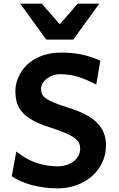

<svg xmlns="http://www.w3.org/2000/svg" viewBox="-20 -1011 647 1043"><path d="M502.9 -551.8Q474.1 -566.4 449.7 -576.9Q425.3 -587.4 402.3 -594.2Q379.4 -601.1 356.4 -604.5Q333.5 -607.9 307.6 -607.9Q284.7 -607.9 265.6 -600.8Q246.6 -593.8 232.7 -582.5Q218.8 -571.3 210.9 -556.9Q203.1 -542.5 203.1 -527.3Q203.1 -511.7 208.7 -499.3Q214.4 -486.8 231 -475.3Q247.6 -463.9 277.1 -451.9Q306.6 -439.9 355 -424.8Q403.8 -409.7 441.4 -390.6Q479 -371.6 504.4 -346.9Q529.8 -322.3 542.7 -291.5Q555.7 -260.7 555.7 -222.2Q555.7 -169.9 534.9 -126.7Q514.2 -83.5 478.3 -52.7Q442.4 -22 394.8 -4.9Q347.2 12.2 293 12.2Q254.9 12.2 218.8 7.3Q182.6 2.4 150.6 -6.3Q118.7 -15.1 91.6 -27.1Q64.5 -39.1 43.9 -53.7L68.4 -188Q121.1 -145.5 177.5 -126.5Q233.9 -107.4 293 -107.4Q316.9 -107.4 338.9 -114Q360.8 -120.6 377.9 -133.1Q395 -145.5 405.3 -163.6Q415.5 -181.6 415.5 -205.1Q415.5 -220.2 409.4 -233.9Q403.3 -247.6 385.3 -261Q367.2 -274.4 334.7 -288.6Q302.2 -302.7 249 -319.8Q191.4 -337.9 155.3 -358.9Q119.1 -379.9 98.6 -404.3Q78.1 -428.7 70.8 -456.8Q63.5 -484.9 63.5 -517.6Q63.5 -539.6 69.8 -563.5Q76.2 -587.4 89.1 -610.4Q102.1 -633.3 122.1 -654.1Q142.1 -674.8 169.7 -690.7Q197.3 -706.5 232.9 -715.8Q268.6 -725.1 312.5 -725.1Q343.8 -725.1 370.8 -722.7Q397.9 -720.2 423.6 -714.8Q449.2 -709.5 473.9 -701.2Q498.5 -692.9 524.9 -681.2ZM519.5 -991.2 377.9 -795.9H231.4L89.8 -991.2H207L304.7 -878.9L402.3 -991.2Z"/></svg>

Font: Andika New Basic
Style: Bold
Weight: 700
Designer: Victor Gaultney, Annie Olsen, Pablo Ugerman
Foundry: SIL International
Version: Version 5.500; ttfautohint (v1.8.3)